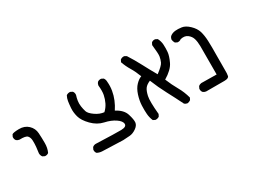

<svg xmlns="http://www.w3.org/2000/svg" viewBox="-41 -955 2083 1567"><g transform="rotate(-30 1000.0 -171.0)"><path d="M170.9 -83 151.4 -92.8Q139.6 -108.4 139.6 -127.9Q143.6 -155.3 146.5 -183.6Q149.4 -211.9 148.4 -242.2Q147.5 -272.5 132.3 -289.1Q117.2 -305.7 58.6 -303.7Q43 -305.7 31.2 -315.4Q19.5 -329.1 21.5 -350.6L31.2 -370.1Q43 -379.9 96.2 -380.9Q149.4 -381.8 183.6 -349.6Q217.8 -317.4 220.7 -270.5Q223.6 -223.6 223.6 -176.8Q223.6 -129.9 206.1 -92.8Q192.4 -81.1 170.9 -83Z M790 123Q621.1 117.2 595.7 116.2Q570.3 115.2 548.8 103.5Q537.1 89.8 539.1 68.4L548.8 48.8Q564.5 35.2 585.9 37.1Q766.6 43.9 816.9 43Q867.2 42 866.7 14.6Q866.2 -12.7 826.2 -40Q786.1 -67.4 727.1 -80.1Q668 -92.8 620.1 -141.6Q572.3 -190.4 560.5 -234.4Q548.8 -278.3 551.8 -316.4Q554.7 -354.5 558.6 -378.9Q562.5 -403.3 574.2 -424.8Q589.8 -436.5 611.3 -434.6L630.9 -424.8Q642.6 -411.1 640.6 -389.6Q632.8 -366.2 628.9 -340.8Q625 -315.4 628.9 -288.1Q632.8 -260.7 640.6 -236.3Q648.4 -211.9 689 -183.6Q729.5 -155.3 770.5 -151.4Q797.9 -176.8 813.5 -209Q829.1 -241.2 835.9 -275.4Q842.8 -309.6 836.9 -364.3Q838.9 -379.9 848.6 -391.6Q862.3 -403.3 883.8 -401.4L903.3 -391.6Q915 -376 915 -354.5Q918.9 -312.5 912.1 -272Q905.3 -231.4 889.6 -193.4Q874 -155.3 850.6 -120.1Q917 -85.9 933.6 -32.7Q950.2 20.5 947.3 47.4Q944.3 74.2 913.1 95.7Q881.8 117.2 851.6 119.1Q821.3 121.1 790 123Z M1395.5 125Q1379.9 123 1368.2 113.3Q1331.1 38.1 1291.5 -36.1Q1252 -110.4 1220.7 -188.5Q1185.5 -173.8 1169.9 -152.8Q1154.3 -131.8 1144.5 -87.9Q1134.8 -43.9 1146.5 82L1136.7 101.6Q1121.1 113.3 1099.6 111.3L1080.1 101.6Q1066.4 70.3 1063.5 34.7Q1060.5 -1 1062.5 -45.9Q1064.5 -90.8 1080.1 -139.6Q1095.7 -188.5 1124 -217.8Q1152.3 -247.1 1177.7 -254.9Q1158.2 -307.6 1132.8 -349.6Q1107.4 -391.6 1091.8 -436.5L1101.6 -456.1Q1117.2 -468.8 1138.7 -466.8L1158.2 -456.1Q1197.3 -395.5 1231 -331.1Q1264.6 -266.6 1301.8 -202.1Q1362.3 -247.1 1373 -271.5Q1383.8 -295.9 1387.7 -320.3Q1391.6 -344.7 1381.8 -430.7L1391.6 -450.2Q1405.3 -462.9 1426.8 -460L1446.3 -450.2Q1461.9 -420.9 1463.9 -387.7Q1465.8 -354.5 1462.9 -319.3Q1460 -284.2 1435.1 -231.9Q1410.2 -179.7 1333 -133.8Q1358.4 -71.3 1388.7 -18.6Q1418.9 34.2 1434.6 93.8L1424.8 113.3Q1411.1 123 1395.5 125Z M1574.2 117.2Q1558.6 115.2 1546.9 105.5Q1535.2 91.8 1537.1 70.3L1546.9 49.8Q1558.6 40 1574.2 38.1L1717.8 40Q1718.8 -187.5 1718.3 -228Q1717.8 -268.6 1709 -297.9Q1700.2 -327.1 1674.3 -346.7Q1648.4 -366.2 1607.4 -356.4Q1593.8 -344.7 1572.3 -346.7L1552.7 -356.4Q1543 -372.1 1541 -389.6Q1543 -405.3 1552.7 -417Q1574.2 -434.6 1601.6 -437.5Q1628.9 -440.4 1663.1 -435.5Q1697.3 -430.7 1732.9 -396.5Q1768.6 -362.3 1780.3 -324.2Q1792 -286.1 1794.4 -232.9Q1796.9 -179.7 1795.4 -86.4Q1793.9 6.8 1794.9 41.5Q1795.9 76.2 1791.5 96.7Q1787.1 117.2 1746.6 117.2Q1706.1 117.2 1574.2 117.2Z"/></g></svg>

Font: JasonHandwriting4
Style: Regular
Weight: 400
Version: Version 1.01.21